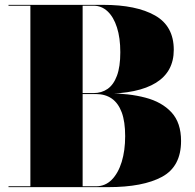

<svg xmlns="http://www.w3.org/2000/svg" viewBox="-20 -770 804 790"><path d="M15 0V-3.5H375Q413 -3.5 439.8 -30.5Q466.5 -57.5 480.8 -104Q495 -150.5 495 -210Q495 -269.5 480.8 -307.8Q466.5 -346 439.8 -364.5Q413 -383 375 -383H275V-386H425Q510.5 -386 578.2 -368.2Q646 -350.5 685.5 -307.8Q725 -265 725 -190Q725 -85 646.8 -42.5Q568.5 0 425 0ZM105 -2V-748H320V-2ZM275 -384V-387H365Q398 -387 422.8 -404.2Q447.5 -421.5 461.2 -458.5Q475 -495.5 475 -555Q475 -614.5 461.2 -657.2Q447.5 -700 422.8 -723.2Q398 -746.5 365 -746.5H15V-750H405Q541 -750 618 -706.2Q695 -662.5 695 -565Q695 -475 621.8 -429.5Q548.5 -384 405 -384Z"/></svg>

Font: Bodoni Moda 48pt Black
Style: Regular
Weight: 900
Designer: Owen Earl
Foundry: indestructible type
Version: Version 2.004